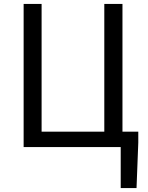

<svg xmlns="http://www.w3.org/2000/svg" viewBox="-20 -753 758 983"><path d="M598 210H679L688 -23V-79H607V-733H514V-79H193V-733H101V0H598Z"/></svg>

Font: Source Han Sans JP
Style: Regular
Weight: 400
Designer: Ryoko NISHIZUKA 西塚涼子 (kana, bopomofo & ideographs); Paul D. Hunt (Latin, Greek & Cyrillic); Sandoll Communications 산돌커뮤니
Foundry: Adobe
Version: Version 2.004;hotconv 1.0.118;makeotfexe 2.5.65603